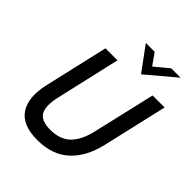

<svg xmlns="http://www.w3.org/2000/svg" viewBox="-244 -1034 1187 1187"><g transform="rotate(45 350.0 -440.5)"><path d="M451.7 -731.9 335.4 -890.1H412.6L466.3 -814.5L558.1 -890.1H639.6ZM285.2 9.3Q153.3 9.3 104.7 -65.2Q56.2 -139.6 85.9 -270L182.6 -689.9H287.6L191.9 -272.9Q169.9 -180.2 192.9 -136.2Q215.8 -92.3 297.9 -92.3Q383.3 -92.3 431.2 -140.4Q479 -188.5 500 -282.2L594.7 -689.9H699.7L602.1 -266.6Q571.3 -133.3 492.7 -62Q414.1 9.3 285.2 9.3Z"/></g></svg>

Font: HK Grotesk SmBold Legacy Italic
Style: Regular
Weight: 600
Italic angle: -13°
Designer: Alfredo Marco Pradil
Foundry: Hanken Design Co.
Version: Version 2.022;PS 002.022;hotconv 1.0.88;makeotf.lib2.5.64775